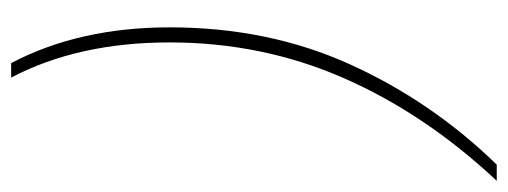

<svg xmlns="http://www.w3.org/2000/svg" viewBox="-303 -449 910 344"><g transform="rotate(90 152.0 -277.0)"><path d="M93 158H119Q56 38 56 -126Q56 -292 120 -438Q184 -584 304 -712H275Q162 -596 95.5 -449.5Q29 -303 29 -126Q29 36 93 158Z"/></g></svg>

Font: Noto Sans UI SemiCondensed Thin
Style: Italic
Weight: 250
Width: 4
Italic angle: -12°
Designer: Monotype Design Team
Foundry: Monotype Imaging Inc.
Version: Version 1.901